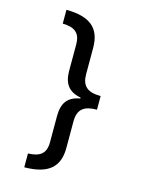

<svg xmlns="http://www.w3.org/2000/svg" viewBox="-129 -795 788 1034"><g transform="rotate(15 265.0 -278.0)"><path d="M110 -717V-640C178 -639 209 -613 209 -551V-404C209 -334 236 -293 306 -280V-275C237 -263 209 -224 209 -151V-5C209 60 174 82 110 84V161C243 160 302 109 302 2V-146C302 -215 337 -240 408 -240V-316C332 -316 302 -346 302 -410V-556C302 -668 240 -716 110 -717Z"/></g></svg>

Font: Noto Sans Mono Condensed Medium
Style: Regular
Weight: 500
Width: 3
Designer: Monotype Design Team
Foundry: Monotype Imaging Inc.
Version: Version 2.014